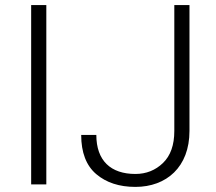

<svg xmlns="http://www.w3.org/2000/svg" viewBox="-20 -731 857 761"><path d="M103.5 -710.9V0H163.6V-710.9ZM670.9 -211.9C670.9 -155.8 655.8 -113.8 626 -85C596.2 -56.2 559.6 -41.5 516.6 -41.5C418.9 -41.5 361.8 -94.2 361.8 -196.3H301.8C301.8 -126.5 321.8 -74.7 361.3 -41C400.9 -7.3 452.6 9.8 516.6 9.8C639.6 9.8 731 -68.8 731 -211.9V-710.9H670.9Z"/></svg>

Font: Vazirmatn ExtraLight
Style: Regular
Weight: 200
Designer: Saber Rastikerdar
Foundry: Saber Rastikerdar
Version: Version 33.003